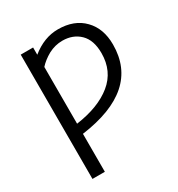

<svg xmlns="http://www.w3.org/2000/svg" viewBox="-182 -662 938 1010"><g transform="rotate(-30 287.0 -157.0)"><path d="M84 229.5Q84 41 84 -525.4Q102.5 -525.4 159.2 -525.4Q159.2 -514.6 159.2 -481.4Q235.4 -543 319.3 -543Q418 -543 474.6 -484.4Q531.2 -426.8 531.2 -329.1Q531.2 -51.8 159.2 -1Q159.2 76.2 159.2 229.5Q140.6 229.5 84 229.5ZM159.2 -62.5Q297.9 -82 377 -146.5Q456.1 -210.9 456.1 -320.3Q456.1 -399.4 415 -439.5Q374 -479.5 309.6 -479.5Q265.6 -479.5 224.6 -458Q184.6 -435.5 159.2 -407.2Q159.2 -292 159.2 -62.5Z"/></g></svg>

Font: Gothic A1
Style: Regular
Weight: 400
Designer: HanYang I&C Co.,Ltd.
Version: Version 2.50